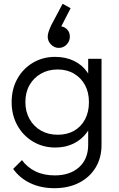

<svg xmlns="http://www.w3.org/2000/svg" viewBox="-20 -778 622 1006"><path d="M265 208Q194 208 138.5 181.5Q83 155 49 107L95 61Q123 99 166 120Q209 141 267 141Q347 141 394.5 98Q442 55 442 -19V-136L456 -243L442 -349V-470H512V-19Q512 49 481 100Q450 151 394.5 179.5Q339 208 265 208ZM270 -5Q205 -5 153 -36Q101 -67 71 -121Q41 -175 41 -243Q41 -311 70.5 -364.5Q100 -418 152 -449Q204 -480 269 -480Q324 -480 367.5 -459Q411 -438 437.5 -399.5Q464 -361 470 -309V-176Q464 -125 437 -86.5Q410 -48 367 -26.5Q324 -5 270 -5ZM283 -72Q332 -72 368.5 -93Q405 -114 425.5 -152.5Q446 -191 446 -243Q446 -294 425.5 -332Q405 -370 368 -392Q331 -414 282 -414Q233 -414 194.5 -392Q156 -370 134.5 -332Q113 -294 113 -243Q113 -193 135 -154Q157 -115 195 -93.5Q233 -72 283 -72ZM350 -735 293 -624 268 -618Q272 -627 279 -633.5Q286 -640 296 -640Q315 -640 330.5 -625Q346 -610 346 -586Q346 -562 329 -544.5Q312 -527 288 -527Q265 -527 247.5 -544.5Q230 -562 230 -586Q230 -596 234 -609.5Q238 -623 248 -645L308 -758Z"/></svg>

Font: Outfit Thin Light
Style: Regular
Weight: 300
Version: Version 1.100;gftools[0.9.27]